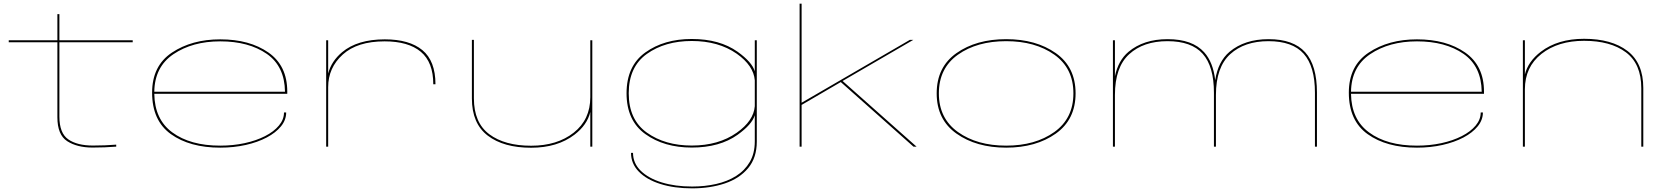

<svg xmlns="http://www.w3.org/2000/svg" viewBox="-20 -805 9151 1054"><path d="M488 5Q403.5 5 349.2 -29.8Q295 -64.5 295 -161.5V-573H28V-584H295V-727.5H306V-584H708.5V-573H306V-165Q306 -74 354.8 -40Q403.5 -6 490 -6Q557 -6 618 -11V0Q556 5 488 5Z M1189 5.5Q1022 5.5 918.5 -68.5Q815 -142.5 815 -296.5Q815 -444 924.2 -516.5Q1033.5 -589 1189 -589Q1350 -589 1453.5 -516.8Q1557 -444.5 1557 -302V-290H827Q829 -149.5 925.5 -78.5Q1024 -5.5 1189 -5.5Q1260 -5.5 1323.2 -19.2Q1386.5 -33 1435 -57.8Q1483.5 -82.5 1511.2 -115.8Q1539 -149 1539 -187.5H1551Q1551 -146.5 1522.5 -111.5Q1494 -76.5 1444.2 -50.2Q1394.5 -24 1329 -9.2Q1263.5 5.5 1189 5.5ZM827 -301.5H1544.5Q1542.5 -441 1445 -509Q1345.5 -578 1189 -578Q1036.5 -578 932 -507.5Q829 -438 827 -301.5Z M2358.5 -342.5Q2358.5 -463.5 2290 -520.8Q2221.5 -578 2091.5 -578Q1941.5 -578 1861.5 -505.5Q1781.5 -433 1781.5 -326.5V0H1770.5V-584H1781.5V-401.5Q1799 -469 1858 -518.5Q1942 -589 2092.5 -589Q2227 -589 2298.8 -529.8Q2370.5 -470.5 2370.5 -342.5Z M3220.5 0V-190Q3203 -118.5 3133.5 -65.5Q3040 6 2895.5 6Q2744.5 6 2657.5 -60.5Q2570.5 -127 2570.5 -264V-586H2581.5V-265Q2581.5 -131.5 2666 -68.2Q2750.5 -5 2895.5 -5Q3038.5 -5 3129.5 -76.8Q3220.5 -148.5 3220.5 -271.5V-584H3231.5V0Z M3779.5 229Q3681 229 3605.2 205Q3529.5 181 3486.8 137.2Q3444 93.5 3444 34H3455Q3455 91 3497.5 132.5Q3540 174 3613.2 196.5Q3686.5 219 3779.5 219Q3849 219 3911 205Q3973 191 4020.8 161Q4068.5 131 4096 84Q4123.5 37 4123.5 -29V-172.5Q4108.5 -122 4029 -65Q3930.5 5 3777.5 5Q3625.5 5 3522.5 -69Q3419.5 -143 3419.5 -293Q3419.5 -443 3522.5 -517Q3625.5 -591 3777.5 -591Q3930.5 -591 4029 -521Q4108.5 -464 4123.5 -413.5V-584H4134.5V-28Q4134.5 61 4087 118Q4039.5 175 3959 202Q3878.5 229 3779.5 229ZM4123.5 -364Q4117 -444.5 4024.5 -510Q3924.5 -580 3777.5 -580Q3630.5 -580 3531 -509Q3431.5 -438 3431.5 -293Q3431.5 -148 3531 -77Q3630.5 -6 3777.5 -6Q3924.5 -6 4024.5 -76.5Q4117 -141.5 4123.5 -222Z M4369.5 0V-785H4380.5V-241L4974.5 -586H4993.5L4605.5 -360.5L5011.5 0H4994.5L4595.5 -354.5L4380.5 -229V0Z M5503.5 5.5Q5339.5 5.5 5230.8 -71.5Q5122 -148.5 5122 -292.5Q5122 -437 5230.8 -513.5Q5339.5 -590 5503.5 -590Q5667 -590 5775.8 -513.5Q5884.5 -437 5884.5 -292.5Q5884.5 -148.5 5775.8 -71.5Q5667 5.5 5503.5 5.5ZM5503.5 -5.5Q5663 -5.5 5767.8 -80.2Q5872.5 -155 5872.5 -292.5Q5872.5 -430.5 5767.8 -504.8Q5663 -579 5503.5 -579Q5343.5 -579 5238.8 -504.8Q5134 -430.5 5134 -292.5Q5134 -155 5238.8 -80.2Q5343.5 -5.5 5503.5 -5.5Z M6089.5 0V-584H6100.5V-386Q6118.5 -473 6175 -520.5Q6258 -590 6389.5 -590Q6526 -590 6590.5 -518Q6639.5 -463.5 6651 -365Q6666.5 -467 6729.5 -520.5Q6812.5 -590 6944 -590Q7080 -590 7144.8 -518.2Q7209.5 -446.5 7209.5 -297V0H7198.5V-296Q7198.5 -440.5 7136.8 -509.8Q7075 -579 6943.5 -579Q6811.5 -579 6733.2 -507.5Q6655 -436 6655 -284V0H6644V-296Q6644 -440.5 6582.2 -509.8Q6520.5 -579 6389 -579Q6257 -579 6178.8 -507.5Q6100.5 -436 6100.5 -284V0Z M7758.5 5.5Q7591.5 5.5 7488 -68.5Q7384.5 -142.5 7384.5 -296.5Q7384.5 -444 7493.8 -516.5Q7603 -589 7758.5 -589Q7919.5 -589 8023 -516.8Q8126.5 -444.5 8126.5 -302V-290H7396.5Q7398.5 -149.5 7495 -78.5Q7593.5 -5.5 7758.5 -5.5Q7829.5 -5.5 7892.8 -19.2Q7956 -33 8004.5 -57.8Q8053 -82.5 8080.8 -115.8Q8108.5 -149 8108.5 -187.5H8120.5Q8120.5 -146.5 8092 -111.5Q8063.5 -76.5 8013.8 -50.2Q7964 -24 7898.5 -9.2Q7833 5.5 7758.5 5.5ZM7396.5 -301.5H8114Q8112 -441 8014.5 -509Q7915 -578 7758.5 -578Q7606 -578 7501.5 -507.5Q7398.5 -438 7396.5 -301.5Z M8340 0V-584H8351V-396Q8368.5 -467.5 8438.5 -521Q8531.5 -592 8676 -592Q8827 -592 8914 -525.5Q9001 -459 9001 -322V0H8990V-321Q8990 -454.5 8905.5 -517.8Q8821 -581 8676 -581Q8533 -581 8442 -509.2Q8351 -437.5 8351 -314.5V0Z"/></svg>

Font: Anybody UltraExpanded Thin
Style: Regular
Weight: 100
Width: 9
Designer: Tyler Finck
Foundry: Etcetera Type Company
Version: Version 1.010; ttfautohint (v1.8.3) -l 8 -r 50 -G 200 -x 14 